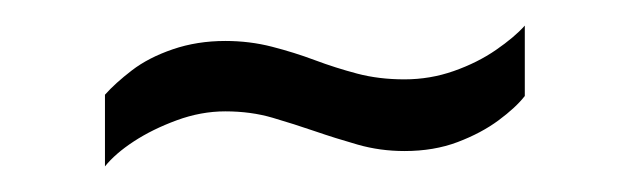

<svg xmlns="http://www.w3.org/2000/svg" viewBox="-20 -378 492 150"><path d="M62 -248V-304Q70 -313 83 -323Q96 -333 115 -339.5Q134 -346 156 -346Q175 -346 192.5 -341.5Q210 -337 226 -331Q242 -325 259 -320.5Q276 -316 296 -316Q316 -316 334.5 -322.5Q353 -329 367.5 -339Q382 -349 390 -358V-303Q383 -294 369.5 -284Q356 -274 337.5 -267Q319 -260 296 -260Q277 -260 259.5 -265Q242 -270 226 -275.5Q210 -281 193 -286Q176 -291 156 -291Q137 -291 118 -284Q99 -277 84.5 -267.5Q70 -258 62 -248Z"/></svg>

Font: Archivo ExtraCondensed ExtraLight
Style: Regular
Weight: 250
Width: 2
Designer: Hector Gatti
Foundry: Omnibus-Type
Version: Version 2.001